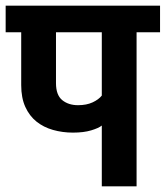

<svg xmlns="http://www.w3.org/2000/svg" viewBox="-30 -659 586 679"><path d="M536 -545H453V0H330V-215Q319 -206 292.5 -198Q266 -190 228 -190Q191 -190 157.5 -199.5Q124 -209 99 -229Q74 -249 59.5 -281Q45 -313 45 -358V-545H-10V-639H536ZM168 -365Q168 -323 190 -305Q212 -287 246 -287Q276 -287 297.5 -297Q319 -307 330 -321V-545H168Z"/></svg>

Font: Ek Mukta
Style: Bold
Weight: 700
Designer: Girish Dalvi and Yashodeep Gholap
Foundry: Ek Type
Version: Version 2.538;PS 1.002;hotconv 16.6.51;makeotf.lib2.5.65220;